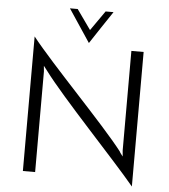

<svg xmlns="http://www.w3.org/2000/svg" viewBox="-62 -974 935 1062"><g transform="rotate(5 406.0 -443.0)"><path d="M642 -714V-161L645 -128C638 -137 629 -148 626 -155C517 -296 217 -601 102 -747V0H170V-558L167 -590C174 -581 183 -569 187 -564C290 -425 594 -107 710 33V-714ZM404 -737C444 -797 484 -859 525 -919H481L404 -809L326 -919H283Z"/></g></svg>

Font: Josefin Sans
Style: Regular
Weight: 400
Designer: Santiago Orozco
Foundry: Typemade
Version: 1.000